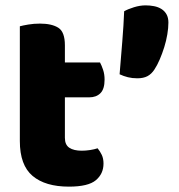

<svg xmlns="http://www.w3.org/2000/svg" viewBox="-20 -681 668 716"><path d="M556 -422Q545 -405 530 -397Q515 -389 492 -389Q473 -389 457 -393Q441 -397 426 -404Q431 -465 436 -526Q441 -587 443 -639Q457 -647 479.5 -654Q502 -661 523 -661Q539 -661 554.5 -658Q570 -655 582 -647.5Q594 -640 601 -627.5Q608 -615 608 -597Q608 -577 604 -553Q600 -529 592.5 -505Q585 -481 575.5 -459Q566 -437 556 -422ZM222 -167Q222 -141 238.5 -130Q255 -119 285 -119Q300 -119 316 -121.5Q332 -124 344 -128Q353 -117 359.5 -103.5Q366 -90 366 -71Q366 -33 337.5 -9Q309 15 237 15Q149 15 101.5 -25Q54 -65 54 -155V-583Q65 -586 85.5 -589.5Q106 -593 129 -593Q173 -593 197.5 -577.5Q222 -562 222 -512V-448H353Q359 -437 364.5 -420.5Q370 -404 370 -384Q370 -349 354.5 -333.5Q339 -318 313 -318H222Z"/></svg>

Font: Baloo Tamma
Style: Regular
Weight: 400
Designer: Divya Kowshik and Ek Type
Foundry: Ek Type
Version: Version 1.443;PS 1.000;hotconv 16.6.51;makeotf.lib2.5.65220;